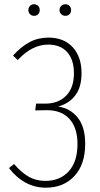

<svg xmlns="http://www.w3.org/2000/svg" viewBox="-20 -869 466 899"><path d="M139.2 -849.1Q151.4 -849.1 158.7 -841.3Q166 -833.5 166 -821.8Q166 -810.1 158.9 -802.5Q151.9 -794.9 139.2 -794.9Q127.9 -794.9 120.4 -802.7Q112.8 -810.5 112.8 -821.8Q112.8 -833 120.4 -841.1Q127.9 -849.1 139.2 -849.1ZM258.8 -821.8Q258.8 -833.5 266.6 -841.3Q274.4 -849.1 286.1 -849.1Q297.9 -849.1 305.4 -841.3Q313 -833.5 313 -821.8Q313 -810.1 305.4 -802.5Q297.9 -794.9 286.1 -794.9Q274.4 -794.9 266.6 -802.7Q258.8 -810.5 258.8 -821.8ZM194.8 9.8Q93.8 9.8 22 -82L45.9 -101.1Q79.1 -62 113.8 -42Q148.4 -22 192.9 -22Q260.7 -22 301.8 -66.9Q342.8 -111.8 342.8 -194.8Q342.8 -271.5 304.4 -313Q266.1 -354.5 194.8 -353L145 -352.1L148.9 -383.8H191.9Q252.9 -383.8 289.6 -420.9Q326.2 -458 326.2 -525.9Q326.2 -589.4 294.7 -624.8Q263.2 -660.2 205.1 -660.2Q130.4 -660.2 63 -587.9L41 -608.9Q79.1 -650.9 118.7 -671.9Q158.2 -692.9 207 -692.9Q279.3 -692.9 320.6 -647.7Q361.8 -602.5 361.8 -526.9Q361.8 -460.9 332.5 -422.4Q303.2 -383.8 252 -370.1Q308.6 -362.3 343.8 -318.4Q378.9 -274.4 378.9 -195.8Q378.9 -98.6 328.1 -44.4Q277.3 9.8 194.8 9.8Z"/></svg>

Font: Fira Sans Compressed UltraLight
Style: Regular
Weight: 200
Width: 1
Designer: Carrois Corporate & Edenspiekermann AG
Foundry: Carrois Corporate GbR & Edenspiekermann AG
Version: Version 4.203;PS 004.203;hotconv 1.0.88;makeotf.lib2.5.64775